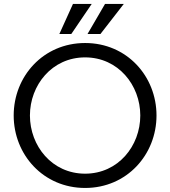

<svg xmlns="http://www.w3.org/2000/svg" viewBox="-20 -932 855 965"><path d="M407.7 12.7C618.2 12.7 766.6 -155.3 766.6 -351.6C766.6 -548.3 618.2 -715.8 407.7 -715.8C197.3 -715.8 48.8 -548.3 48.8 -351.6C48.8 -155.3 197.3 12.7 407.7 12.7ZM130.4 -351.6C130.4 -503.9 241.2 -643.6 407.7 -643.6C574.2 -643.6 685.1 -503.9 685.1 -351.6C685.1 -198.7 574.2 -59.1 407.7 -59.1C241.2 -59.1 130.4 -198.7 130.4 -351.6ZM278.3 -761.2H338.4L440.9 -912.1H346.7ZM419.9 -761.2H484.9L602.1 -912.1H507.8Z"/></svg>

Font: Faust Sans
Style: Regular
Weight: 400
Designer: Andreas Faust
Version: Version 1.003;Glyphs 3.1.2 (3151)